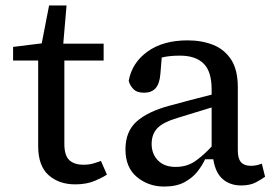

<svg xmlns="http://www.w3.org/2000/svg" viewBox="-20 -668 1004 704"><path d="M256 8Q196 8 158 -26Q120 -60 120 -132V-446H28V-496L133 -509L160 -648H224L212 -508H360V-446H216V-140Q216 -98 234 -81Q252 -64 286 -64Q307 -64 323.5 -69Q340 -74 350 -78L372 -28Q360 -19 329 -5.5Q298 8 256 8Z M864 12Q824 12 797 -11Q770 -34 762 -84H732Q722 -62 704 -39Q686 -16 656.5 0Q627 16 582 16Q524 16 482 -19Q440 -54 440 -120Q440 -186 481 -222.5Q522 -259 600 -280Q639 -291 678 -301Q717 -311 756 -321V-340Q756 -406 726.5 -435Q697 -464 640 -464Q600 -464 573 -457L568 -396Q565 -360 550 -344Q535 -328 508 -328Q481 -328 468 -342.5Q455 -357 452 -372Q464 -438 521 -479Q578 -520 668 -520Q720 -520 761.5 -503.5Q803 -487 827.5 -449.5Q852 -412 852 -348V-116Q852 -86 864 -73Q876 -60 900 -60Q912 -60 922.5 -62.5Q933 -65 940 -68L952 -20Q940 -11 918.5 0.5Q897 12 864 12ZM536 -140Q536 -104 559 -80Q582 -56 624 -56Q666 -56 697 -78Q728 -100 756 -131V-274L632 -236Q578 -220 557 -198Q536 -176 536 -140Z"/></svg>

Font: Source Serif 4 Caption
Style: Regular
Weight: 400
Designer: Frank Grießhammer
Foundry: Adobe Systems Incorporated
Version: Version 4.004;hotconv 1.0.117;makeotfexe 2.5.65602